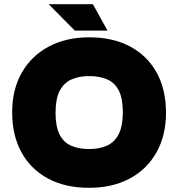

<svg xmlns="http://www.w3.org/2000/svg" viewBox="-20 -887 851 916"><path d="M405 9Q291 9 208.5 -35.5Q126 -80 82 -161Q38 -242 38 -351Q38 -460 84 -540.5Q130 -621 213 -665Q296 -709 405 -709Q520 -709 602 -664.5Q684 -620 728 -539.5Q772 -459 772 -349Q772 -241 726.5 -160Q681 -79 598.5 -35Q516 9 405 9ZM405 -176Q455 -176 491 -192.5Q527 -209 546.5 -247.5Q566 -286 566 -351Q566 -416 547.5 -453.5Q529 -491 493 -507.5Q457 -524 405 -524Q356 -524 320 -507.5Q284 -491 264.5 -453Q245 -415 245 -349Q245 -285 263.5 -247Q282 -209 318 -192.5Q354 -176 405 -176ZM493 -741H337L212 -867H423Z"/></svg>

Font: REM ExtraBold
Style: Regular
Weight: 800
Designer: Octavio Pardo
Foundry: Ashler Design
Version: Version 1.005;gftools[0.9.28]